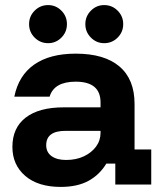

<svg xmlns="http://www.w3.org/2000/svg" viewBox="-20 -719 632 748"><path d="M216.7 9.2Q128.3 9.2 78.3 -33.8Q28.3 -76.7 28.3 -146.7Q28.3 -220.8 80 -260.8Q131.7 -300.8 228.3 -300.8H371.7V-320Q371.7 -400.8 275 -400.8Q190.8 -400.8 173.3 -342.5H35.8Q52.5 -425 113.3 -467.5Q174.2 -510 275 -510Q386.7 -510 445.4 -460Q504.2 -410 504.2 -314.2V-136.7H569.2V0H429.2V-81.7H394.2Q368.3 -38.3 325 -14.6Q281.7 9.2 216.7 9.2ZM237.5 -95.8Q276.7 -95.8 306.7 -110Q336.7 -124.2 354.2 -147.9Q371.7 -171.7 371.7 -201.7V-209.2H235Q160 -209.2 160 -153.3Q160 -125.8 180.8 -110.8Q201.7 -95.8 237.5 -95.8ZM385.8 -550.8Q355.8 -550.8 334.2 -572.5Q312.5 -594.2 312.5 -625Q312.5 -655.8 334.2 -677.5Q355.8 -699.2 385.8 -699.2Q416.7 -699.2 438.3 -677.5Q460 -655.8 460 -625Q460 -594.2 438.3 -572.5Q416.7 -550.8 385.8 -550.8ZM167.5 -550.8Q136.7 -550.8 115 -572.5Q93.3 -594.2 93.3 -625Q93.3 -655.8 115 -677.5Q136.7 -699.2 167.5 -699.2Q197.5 -699.2 219.2 -677.5Q240.8 -655.8 240.8 -625Q240.8 -594.2 219.2 -572.5Q197.5 -550.8 167.5 -550.8Z"/></svg>

Font: Funnel Display Light
Style: Bold
Weight: 700
Version: Version 1.000